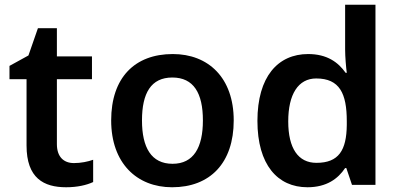

<svg xmlns="http://www.w3.org/2000/svg" viewBox="-20 -780 1682 810"><path d="M292 -92C249 -92 220 -118 220 -172V-446H368V-542H220V-661H140L100 -546L20 -502V-446H92V-166C92 -28 165 10 259 10C306 10 345 1 373 -12V-106C351 -98 321 -92 292 -92Z M966 -272C966 -452 859 -552 709 -552C548 -552 449 -452 449 -272C449 -92 557 10 706 10C866 10 966 -92 966 -272ZM579 -272C579 -387 617 -453 707 -453C797 -453 836 -387 836 -272C836 -158 797 -89 708 -89C618 -89 579 -158 579 -272Z M1277 10C1358 10 1406 -26 1436 -71H1441L1465 0H1564V-760H1436V-571C1436 -541 1440 -494 1443 -473H1438C1407 -517 1360 -552 1280 -552C1152 -552 1066 -456 1066 -270C1066 -85 1151 10 1277 10ZM1315 -93C1238 -93 1196 -154 1196 -268C1196 -382 1238 -449 1314 -449C1413 -449 1443 -385 1443 -269V-253C1442 -146 1409 -93 1315 -93Z"/></svg>

Font: Noto Sans Lao SemiBold
Style: Regular
Weight: 600
Designer: Monotype Design Team
Foundry: Monotype Imaging Inc.
Version: Version 2.003